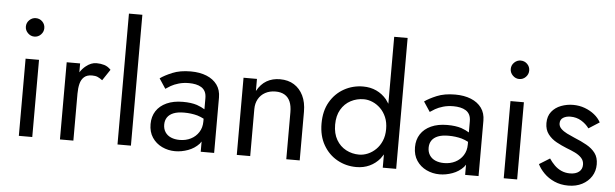

<svg xmlns="http://www.w3.org/2000/svg" viewBox="-49 -955 3652 1140"><g transform="rotate(5 1776.5 -385.0)"><path d="M75 -650Q75 -673 91.5 -689Q108 -705 130 -705Q153 -705 169 -689Q185 -673 185 -650Q185 -628 169 -611.5Q153 -595 130 -595Q108 -595 91.5 -611.5Q75 -628 75 -650ZM170 -460V0H90V-460Z M415 0H335V-460H415V-407Q430 -430 449 -445Q480 -470 512 -470Q537 -470 558.5 -463.5Q580 -457 598 -438L554 -372Q538 -384 525 -389.5Q512 -395 492 -395Q462 -395 445 -380Q428 -365 421.5 -339Q415 -313 415 -280Z M758 -780V0H678V-780Z M893 -413Q919 -432 964.5 -451Q1010 -470 1074 -470Q1128 -470 1168.5 -453.5Q1209 -437 1231.5 -406Q1254 -375 1254 -330V0H1174V-61Q1169 -53 1164 -47Q1137 -18 1098.5 -4Q1060 10 1022 10Q980 10 943.5 -7.5Q907 -25 885 -58Q863 -91 863 -138Q863 -183 884.5 -216Q906 -249 946.5 -267.5Q987 -286 1043 -286Q1093 -286 1127 -275Q1155 -265 1174 -253V-319Q1174 -343 1166 -358.5Q1158 -374 1143.5 -383Q1129 -392 1110 -396Q1091 -400 1070 -400Q1036 -400 1008.5 -392Q981 -384 962 -373Q943 -362 932 -354ZM944 -142Q944 -116 956.5 -97Q969 -78 991.5 -68.5Q1014 -59 1043 -59Q1080 -59 1109.5 -74Q1139 -89 1156.5 -116.5Q1174 -144 1174 -180V-197Q1155 -207 1135 -213Q1098 -223 1056 -223Q1017 -223 992.5 -213Q968 -203 956 -185Q944 -167 944 -142Z M1684 -280Q1684 -318 1673 -343.5Q1662 -369 1640 -382Q1618 -395 1586 -395Q1551 -395 1524.5 -380.5Q1498 -366 1483.5 -340Q1469 -314 1469 -280V0H1389V-460H1469V-388Q1492 -430 1526.5 -450Q1561 -470 1606 -470Q1655 -470 1690 -448Q1725 -426 1744.5 -386Q1764 -346 1764 -290V0H1684Z M2339 -780V0H2259V-79Q2251 -66 2242 -54Q2216 -23 2180.5 -6.5Q2145 10 2102 10Q2040 10 1988 -19Q1936 -48 1905 -102Q1874 -156 1874 -230Q1874 -305 1905 -358.5Q1936 -412 1988 -441Q2040 -470 2102 -470Q2145 -470 2180.5 -453.5Q2216 -437 2242 -406Q2251 -394 2259 -381V-780ZM1955 -230Q1955 -177 1976.5 -140Q1998 -103 2034 -84Q2070 -65 2112 -65Q2138 -65 2164 -76Q2190 -87 2211.5 -108Q2233 -129 2246 -159.5Q2259 -190 2259 -230Q2259 -270 2246 -300.5Q2233 -331 2211.5 -352Q2190 -373 2164 -384Q2138 -395 2112 -395Q2070 -395 2034 -376Q1998 -357 1976.5 -320Q1955 -283 1955 -230Z M2469 -413Q2495 -432 2540.5 -451Q2586 -470 2650 -470Q2704 -470 2744.5 -453.5Q2785 -437 2807.5 -406Q2830 -375 2830 -330V0H2750V-61Q2745 -53 2740 -47Q2713 -18 2674.5 -4Q2636 10 2598 10Q2556 10 2519.5 -7.5Q2483 -25 2461 -58Q2439 -91 2439 -138Q2439 -183 2460.5 -216Q2482 -249 2522.5 -267.5Q2563 -286 2619 -286Q2669 -286 2703 -275Q2731 -265 2750 -253V-319Q2750 -343 2742 -358.5Q2734 -374 2719.5 -383Q2705 -392 2686 -396Q2667 -400 2646 -400Q2612 -400 2584.5 -392Q2557 -384 2538 -373Q2519 -362 2508 -354ZM2520 -142Q2520 -116 2532.5 -97Q2545 -78 2567.5 -68.5Q2590 -59 2619 -59Q2656 -59 2685.5 -74Q2715 -89 2732.5 -116.5Q2750 -144 2750 -180V-197Q2731 -207 2711 -213Q2674 -223 2632 -223Q2593 -223 2568.5 -213Q2544 -203 2532 -185Q2520 -167 2520 -142Z M2965 -650Q2965 -673 2981.5 -689Q2998 -705 3020 -705Q3043 -705 3059 -689Q3075 -673 3075 -650Q3075 -628 3059 -611.5Q3043 -595 3020 -595Q2998 -595 2981.5 -611.5Q2965 -628 2965 -650ZM3060 -460V0H2980V-460Z M3244 -141Q3258 -120 3276 -102Q3294 -84 3317.5 -73.5Q3341 -63 3369 -63Q3403 -63 3422.5 -78.5Q3442 -94 3442 -121Q3442 -145 3426.5 -161.5Q3411 -178 3387 -189.5Q3363 -201 3336 -211Q3306 -223 3275.5 -239.5Q3245 -256 3224.5 -282.5Q3204 -309 3204 -349Q3204 -390 3225.5 -417Q3247 -444 3281.5 -457Q3316 -470 3353 -470Q3390 -470 3422.5 -458Q3455 -446 3480 -426Q3505 -406 3519 -380L3455 -339Q3436 -365 3407.5 -382Q3379 -399 3343 -399Q3318 -399 3300 -388Q3282 -377 3282 -354Q3282 -336 3296 -322Q3310 -308 3332 -297Q3354 -286 3378 -276Q3418 -260 3451 -241.5Q3484 -223 3503.5 -197Q3523 -171 3523 -130Q3523 -90 3503 -58.5Q3483 -27 3447.5 -8.5Q3412 10 3365 10Q3319 10 3282 -6.5Q3245 -23 3219.5 -49Q3194 -75 3181 -102Z"/></g></svg>

Font: Venryn Sans
Style: Regular
Weight: 400
Designer: Owen Earl, indestructible type* (font) & Cristiano Sobral (main changes)
Version: Version 3.600; ttfautohint (v1.8.3)